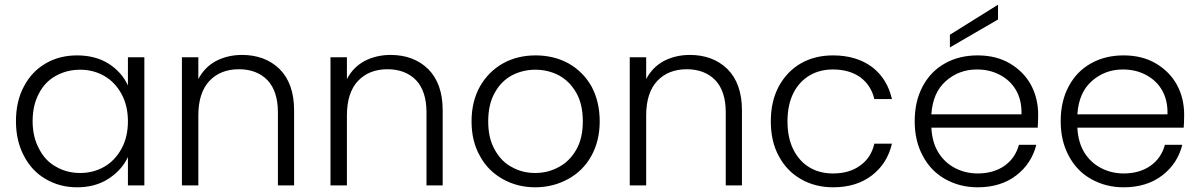

<svg xmlns="http://www.w3.org/2000/svg" viewBox="-20 -790 5113 818"><path d="M48 -274C48 -274 48 -274 48 -274C48 -218 59 -169 82 -126C104 -83 135 -50 175 -27C214 -4 259 8 308 8C308 8 308 8 308 8C360 8 405 -4 443 -29C480 -53 508 -84 525 -121C525 -121 525 0 525 0C525 0 595 0 595 0C595 0 595 -546 595 -546C595 -546 525 -546 525 -546C525 -546 525 -426 525 -426C525 -426 525 -426 525 -426C508 -463 481 -494 444 -518C406 -542 361 -554 309 -554C309 -554 309 -554 309 -554C259 -554 214 -543 175 -520C135 -497 104 -464 82 -422C59 -379 48 -330 48 -274ZM525 -273C525 -273 525 -273 525 -273C525 -229 516 -190 498 -157C480 -124 456 -98 425 -80C394 -62 359 -53 322 -53C322 -53 322 -53 322 -53C283 -53 249 -62 218 -80C187 -97 163 -123 146 -157C128 -190 119 -229 119 -274C119 -274 119 -274 119 -274C119 -319 128 -359 146 -392C163 -425 187 -450 218 -467C249 -484 283 -493 322 -493C322 -493 322 -493 322 -493C359 -493 394 -484 425 -466C456 -448 480 -422 498 -389C516 -356 525 -317 525 -273Z M1011 -556C1011 -556 1011 -556 1011 -556C970 -556 933 -547 900 -530C867 -512 842 -486 825 -453C825 -453 825 -546 825 -546C825 -546 755 -546 755 -546C755 -546 755 0 755 0C755 0 825 0 825 0C825 0 825 -298 825 -298C825 -298 825 -298 825 -298C825 -363 841 -412 872 -445C903 -478 945 -495 998 -495C998 -495 998 -495 998 -495C1049 -495 1090 -479 1120 -448C1149 -417 1164 -371 1164 -312C1164 -312 1164 0 1164 0C1164 0 1233 0 1233 0C1233 0 1233 -320 1233 -320C1233 -320 1233 -320 1233 -320C1233 -397 1212 -455 1171 -496C1130 -536 1076 -556 1011 -556Z M1644 -556C1644 -556 1644 -556 1644 -556C1603 -556 1566 -547 1533 -530C1500 -512 1475 -486 1458 -453C1458 -453 1458 -546 1458 -546C1458 -546 1388 -546 1388 -546C1388 -546 1388 0 1388 0C1388 0 1458 0 1458 0C1458 0 1458 -298 1458 -298C1458 -298 1458 -298 1458 -298C1458 -363 1474 -412 1505 -445C1536 -478 1578 -495 1631 -495C1631 -495 1631 -495 1631 -495C1682 -495 1723 -479 1753 -448C1782 -417 1797 -371 1797 -312C1797 -312 1797 0 1797 0C1797 0 1866 0 1866 0C1866 0 1866 -320 1866 -320C1866 -320 1866 -320 1866 -320C1866 -397 1845 -455 1804 -496C1763 -536 1709 -556 1644 -556Z M2260 8C2260 8 2260 8 2260 8C2311 8 2358 -4 2400 -27C2442 -50 2475 -82 2499 -125C2523 -168 2535 -217 2535 -273C2535 -273 2535 -273 2535 -273C2535 -330 2523 -379 2500 -422C2476 -464 2443 -497 2402 -520C2360 -543 2313 -554 2262 -554C2262 -554 2262 -554 2262 -554C2211 -554 2164 -543 2123 -520C2082 -497 2049 -464 2025 -422C2001 -379 1989 -330 1989 -273C1989 -273 1989 -273 1989 -273C1989 -216 2001 -167 2025 -125C2048 -82 2081 -50 2122 -27C2163 -4 2209 8 2260 8ZM2260 -53C2260 -53 2260 -53 2260 -53C2224 -53 2191 -61 2161 -78C2130 -94 2106 -119 2088 -152C2069 -185 2060 -225 2060 -273C2060 -273 2060 -273 2060 -273C2060 -321 2069 -362 2088 -395C2106 -428 2130 -452 2161 -469C2192 -485 2225 -493 2261 -493C2261 -493 2261 -493 2261 -493C2297 -493 2330 -485 2361 -469C2392 -452 2416 -428 2435 -395C2454 -362 2463 -321 2463 -273C2463 -273 2463 -273 2463 -273C2463 -225 2454 -185 2435 -152C2416 -119 2391 -94 2360 -78C2329 -61 2296 -53 2260 -53Z M2919 -556C2919 -556 2919 -556 2919 -556C2878 -556 2841 -547 2808 -530C2775 -512 2750 -486 2733 -453C2733 -453 2733 -546 2733 -546C2733 -546 2663 -546 2663 -546C2663 -546 2663 0 2663 0C2663 0 2733 0 2733 0C2733 0 2733 -298 2733 -298C2733 -298 2733 -298 2733 -298C2733 -363 2749 -412 2780 -445C2811 -478 2853 -495 2906 -495C2906 -495 2906 -495 2906 -495C2957 -495 2998 -479 3028 -448C3057 -417 3072 -371 3072 -312C3072 -312 3072 0 3072 0C3072 0 3141 0 3141 0C3141 0 3141 -320 3141 -320C3141 -320 3141 -320 3141 -320C3141 -397 3120 -455 3079 -496C3038 -536 2984 -556 2919 -556Z M3264 -273C3264 -273 3264 -273 3264 -273C3264 -216 3275 -167 3298 -125C3321 -82 3352 -50 3392 -27C3432 -4 3478 8 3529 8C3529 8 3529 8 3529 8C3596 8 3651 -9 3695 -43C3739 -77 3767 -122 3780 -178C3780 -178 3705 -178 3705 -178C3705 -178 3705 -178 3705 -178C3696 -138 3676 -107 3645 -85C3614 -62 3575 -51 3529 -51C3529 -51 3529 -51 3529 -51C3492 -51 3459 -59 3430 -76C3401 -93 3378 -118 3361 -151C3344 -184 3335 -225 3335 -273C3335 -273 3335 -273 3335 -273C3335 -321 3344 -362 3361 -395C3378 -428 3401 -452 3430 -469C3459 -486 3492 -494 3529 -494C3529 -494 3529 -494 3529 -494C3575 -494 3614 -483 3645 -461C3676 -438 3696 -407 3705 -368C3705 -368 3780 -368 3780 -368C3780 -368 3780 -368 3780 -368C3767 -425 3739 -471 3696 -504C3652 -537 3596 -554 3529 -554C3529 -554 3529 -554 3529 -554C3478 -554 3432 -543 3392 -520C3352 -497 3321 -464 3298 -422C3275 -379 3264 -330 3264 -273Z M4403 -301C4403 -301 4403 -301 4403 -301C4403 -348 4393 -390 4372 -429C4351 -467 4321 -497 4282 -520C4243 -543 4197 -554 4145 -554C4145 -554 4145 -554 4145 -554C4093 -554 4047 -543 4006 -520C3965 -497 3934 -465 3911 -422C3888 -379 3877 -330 3877 -273C3877 -273 3877 -273 3877 -273C3877 -216 3889 -167 3912 -125C3935 -82 3966 -50 4007 -27C4048 -4 4094 8 4145 8C4145 8 4145 8 4145 8C4211 8 4266 -9 4310 -43C4353 -76 4382 -120 4395 -173C4395 -173 4321 -173 4321 -173C4321 -173 4321 -173 4321 -173C4311 -136 4291 -106 4260 -84C4229 -62 4190 -51 4145 -51C4145 -51 4145 -51 4145 -51C4110 -51 4078 -59 4049 -74C4020 -89 3996 -111 3978 -140C3960 -169 3950 -205 3948 -246C3948 -246 4401 -246 4401 -246C4401 -246 4401 -246 4401 -246C4402 -259 4403 -277 4403 -301ZM4332 -303C4332 -303 3948 -303 3948 -303C3948 -303 3948 -303 3948 -303C3952 -364 3972 -411 4009 -444C4046 -477 4090 -494 4142 -494C4142 -494 4142 -494 4142 -494C4177 -494 4209 -487 4238 -472C4267 -457 4291 -436 4308 -407C4325 -378 4333 -344 4332 -303ZM4232 -770C4232 -770 4027 -642 4027 -642C4027 -642 4027 -588 4027 -588C4027 -588 4232 -707 4232 -707C4232 -707 4232 -770 4232 -770Z M5025 -301C5025 -301 5025 -301 5025 -301C5025 -348 5015 -390 4994 -429C4973 -467 4943 -497 4904 -520C4865 -543 4819 -554 4767 -554C4767 -554 4767 -554 4767 -554C4715 -554 4669 -543 4628 -520C4587 -497 4556 -465 4533 -422C4510 -379 4499 -330 4499 -273C4499 -273 4499 -273 4499 -273C4499 -216 4511 -167 4534 -125C4557 -82 4588 -50 4629 -27C4670 -4 4716 8 4767 8C4767 8 4767 8 4767 8C4833 8 4888 -9 4932 -43C4975 -76 5004 -120 5017 -173C5017 -173 4943 -173 4943 -173C4943 -173 4943 -173 4943 -173C4933 -136 4913 -106 4882 -84C4851 -62 4812 -51 4767 -51C4767 -51 4767 -51 4767 -51C4732 -51 4700 -59 4671 -74C4642 -89 4618 -111 4600 -140C4582 -169 4572 -205 4570 -246C4570 -246 5023 -246 5023 -246C5023 -246 5023 -246 5023 -246C5024 -259 5025 -277 5025 -301ZM4954 -303C4954 -303 4570 -303 4570 -303C4570 -303 4570 -303 4570 -303C4574 -364 4594 -411 4631 -444C4668 -477 4712 -494 4764 -494C4764 -494 4764 -494 4764 -494C4799 -494 4831 -487 4860 -472C4889 -457 4913 -436 4930 -407C4947 -378 4955 -344 4954 -303Z"/></svg>

Font: wox.body
Style: Regular
Weight: 500
Designer: Ninad Kale (Devanagari), Jonny Pinhorn (Latin)
Foundry: Indian Type Foundry
Version: ""